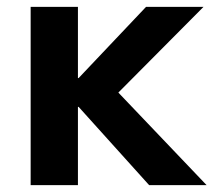

<svg xmlns="http://www.w3.org/2000/svg" viewBox="-20 -540 642 560"><path d="M69.4 0V-520H207.3V-312.3H209.3L406 -520H573.6L325.2 -270L582.6 0H415L209.3 -228.3H207.3V0Z"/></svg>

Font: M PLUS 1 Thin
Style: Regular
Weight: 100
Designer: Coji Morishita
Foundry: UNDERFOREST DESIGN
Version: Version 1.001